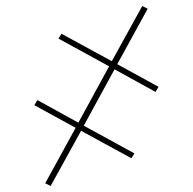

<svg xmlns="http://www.w3.org/2000/svg" viewBox="-20 -471 640 637"><path d="M148 146 130 137 231 -47 94 -122 104 -139 240 -64 342 -251 174 -343 184 -359 351 -268 452 -451 470 -442 369 -258 506 -183 496 -166 360 -241 258 -54 426 38 416 54 249 -37Z"/></svg>

Font: Iosevka Aile Thin
Style: Regular
Weight: 100
Designer: Belleve Invis
Foundry: Belleve Invis
Version: Version 31.1.0; ttfautohint (v1.8.4)